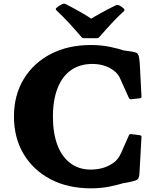

<svg xmlns="http://www.w3.org/2000/svg" viewBox="-20 -1011 867 1045"><path d="M654 -964Q661 -957 654 -950Q623 -922 589.5 -886Q556 -850 522 -811Q516 -803 506 -803H438Q427 -803 422 -811Q388 -851 353 -888.5Q318 -926 287 -955Q280 -962 288 -969Q295 -975 303 -980Q311 -985 319 -989Q328 -993 337 -989Q384 -965 420.5 -944Q457 -923 489 -901H462Q493 -920 530 -940.5Q567 -961 610 -982Q619 -986 628 -982Q635 -979 641.5 -974.5Q648 -970 654 -964ZM475 14Q350 14 256 -35Q162 -84 109 -172Q56 -260 56 -377Q56 -493 109 -580.5Q162 -668 256 -717Q350 -766 475 -766Q531 -766 578.5 -756Q626 -746 651 -737L700 -730Q717 -727 724.5 -722.5Q732 -718 735.5 -704Q739 -690 741 -660L750 -487Q752 -478 741 -476L695 -471Q685 -469 681 -479L640 -570Q632 -589 627 -597Q622 -605 612 -616Q586 -640 553.5 -651.5Q521 -663 483 -663Q415 -663 367 -629.5Q319 -596 293.5 -531.5Q268 -467 268 -376Q268 -286 292.5 -221.5Q317 -157 363.5 -122.5Q410 -88 473 -88Q514 -88 548 -99.5Q582 -111 609 -134Q623 -149 628 -157Q633 -165 639 -178L681 -273Q685 -283 695 -281L741 -275Q752 -273 750 -264L739 -67Q738 -51 734 -42Q730 -33 717 -28.5Q704 -24 675 -18L651 -14Q626 -6 578.5 4Q531 14 475 14Z"/></svg>

Font: Hahmlet ExtraBold
Style: Regular
Weight: 800
Designer: Minjoo Ham & Mark Frömberg
Foundry: hypertype
Version: Version 1.002